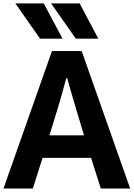

<svg xmlns="http://www.w3.org/2000/svg" viewBox="-24 -1097 777 1117"><path d="M65.4 -1077.1H230.5L339.8 -872.1H209ZM273.4 -1077.1H439.5L547.9 -872.1H417ZM263.7 -309.6H464.8L414.1 -478.5Q383.8 -580.1 367.2 -641.6H361.3Q338.9 -556.6 315.4 -478.5ZM-3.9 0 278.3 -799.8H451.2L733.4 0H562.5L505.9 -178.7H223.6L167 0Z"/></svg>

Font: Gothic A1 Black
Style: Regular
Weight: 900
Version: Version 2.50